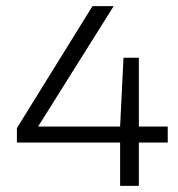

<svg xmlns="http://www.w3.org/2000/svg" viewBox="-20 -605 581 625"><path d="M371 0H432V-141H526V-193H432V-417H382L371 -193H104L350 -585H281L35 -188V-141H371Z"/></svg>

Font: Saira UNSAM Light SC
Style: Regular
Weight: 300
Designer: Hector Gatti with collaboration of the Omnibus-Type team
Foundry: Omnibus-Type
Version: Version 1.072;PS 001.072;hotconv 1.0.88;makeotf.lib2.5.64775